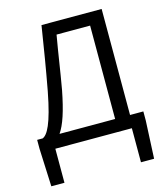

<svg xmlns="http://www.w3.org/2000/svg" viewBox="-134 -834 981 1144"><g transform="rotate(-15 356.0 -261.5)"><path d="M510 -655V-79H167C199 -125 225 -203 249 -327C271 -451 281 -530 303 -655ZM602 -79V-733H231C206 -576 192 -488 165 -342C128 -148 93 -91 63 -79H29V-23L39 210H120V0H592V210H673L684 -23V-79Z"/></g></svg>

Font: Noto Sans CJK KR Regular
Style: Regular
Weight: 400
Designer: Ryoko NISHIZUKA (kana & ideographs); Paul D. Hunt (Latin, Greek & Cyrillic); Wenlong ZHANG (bopomofo); Sandoll Communica
Foundry: Adobe Systems Incorporated
Version: Version 1.004;PS 1.004;hotconv 1.0.82;makeotf.lib2.5.63406